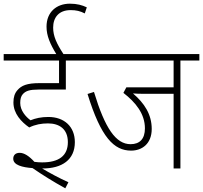

<svg xmlns="http://www.w3.org/2000/svg" viewBox="-20 -916 1104 1044"><path d="M241 -245C302 -245 349 -215 349 -143C349 -69 300 -33 209 -33C195 -33 181 -34 167 -36C138 -68 111 -85 87 -85C64 -85 52 -72 52 -53C52 -18 102 -6 157 -2C209 34 270 72 335 108L352 75C301 52 251 25 209 0C210 0 211 0 212 0C317 0 387 -47 387 -143C387 -228 329 -280 243 -280C204 -280 173 -273 146 -262C120 -281 90 -315 90 -356C90 -377 94 -393 104 -404C120 -422 142 -429 189 -429H338V-587H446V-622H325C288 -679 269 -719 269 -766C269 -821 300 -861 364 -861C394 -861 416 -856 441 -843L452 -876C427 -888 399 -896 360 -896C288 -896 233 -851 233 -771C233 -721 253 -676 286 -622H0V-587H301V-464H196C126 -464 97 -451 75 -426C60 -409 53 -388 53 -359C53 -298 96 -253 139 -223C172 -239 205 -245 241 -245Z M961 -587H1064V-622H433V-587H924V-441H667L651 -411C718 -359 768 -297 768 -218C768 -161 740 -132 690 -132C610 -132 551 -218 491 -416L456 -405C529 -168 600 -97 693 -97C752 -97 805 -134 805 -215C805 -294 765 -355 703 -408C721 -406 743 -406 764 -406H924V0H961Z"/></svg>

Font: Noto Sans SemiCondensed ExtraLight
Style: Italic
Weight: 200
Width: 4
Italic angle: -12°
Designer: Monotype Design Team
Foundry: Monotype Imaging Inc.
Version: Version 2.013